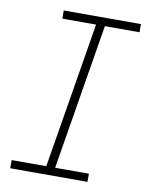

<svg xmlns="http://www.w3.org/2000/svg" viewBox="-83 -796 666 857"><g transform="rotate(10 250.0 -367.5)"><path d="M373 0H23V-37H180L289 -698H136V-735H486V-698H329L220 -37H373Z"/></g></svg>

Font: Iosevka Extralight
Style: Italic
Weight: 200
Italic angle: -9°
Monospace: yes
Designer: Belleve Invis
Foundry: Belleve Invis
Version: Version 32.5.0; ttfautohint (v1.8.4)